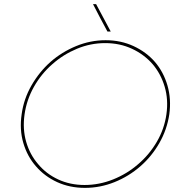

<svg xmlns="http://www.w3.org/2000/svg" viewBox="-20 -903 844 931"><path d="M85 -349Q74 -275 93 -210Q112 -145 154 -97Q196 -48 257 -20Q318 8 392 8Q466 8 535.5 -20Q605 -48 661 -97Q716 -145 753 -210Q790 -275 801 -349Q811 -423 792 -488.5Q773 -554 731 -603Q689 -651 627.5 -679.5Q566 -708 492 -708Q418 -708 349 -679.5Q280 -651 225 -603Q170 -554 132.5 -488.5Q95 -423 85 -349ZM99 -348Q109 -419 144.5 -482Q180 -545 234 -592Q287 -639 353 -666.5Q419 -694 490 -694Q561 -694 620 -666.5Q679 -639 720 -592Q760 -545 778.5 -482.5Q797 -420 787 -349Q777 -278 740.5 -215.5Q704 -153 650 -107Q596 -60 528.5 -33Q461 -6 390 -6Q320 -6 262 -33Q204 -60 165 -107Q125 -153 107 -215Q89 -277 99 -348ZM446 -883H431Q448 -850 465.5 -816.5Q483 -783 501 -750H517Q499 -783 481.5 -816.5Q464 -850 446 -883Z"/></svg>

Font: Josefin Slab Thin
Style: Italic
Weight: 100
Italic angle: -12°
Designer: Santiago Orozco
Foundry: Typemade
Version: Version 2.000